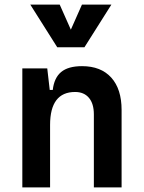

<svg xmlns="http://www.w3.org/2000/svg" viewBox="-20 -815 626 835"><path d="M77.1 0V-517.6H185.5L196.3 -423.8H209.5Q215.3 -476.1 245.8 -501.7Q276.4 -527.3 336.9 -527.3Q418.9 -527.3 463.9 -477.5Q508.8 -427.7 508.8 -336.9V0H388.2V-317.4Q388.2 -364.3 366.7 -389.6Q345.2 -415 306.6 -415Q197.8 -415 197.8 -271.5V0ZM229 -609.4 111.8 -794.9H239.7L288.1 -686L336.4 -794.9H464.4L347.2 -609.4Z"/></svg>

Font: Caskaydia Cove SemiBold
Style: Regular
Weight: 600
Monospace: yes
Designer: Aaron Bell
Foundry: Saja Typeworks
Version: Version 4.300; ttfautohint (v1.8.3)